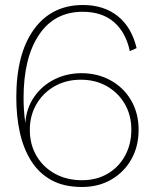

<svg xmlns="http://www.w3.org/2000/svg" viewBox="-20 -735 601 766"><path d="M307 11Q235 11 185 -16.5Q135 -44 104 -93.5Q73 -143 59 -207.5Q45 -272 45 -346Q45 -521 115.5 -618Q186 -715 311 -715Q394 -715 449.5 -671Q505 -627 525 -543L498 -531Q482 -606 434.5 -647Q387 -688 310 -688Q197 -688 135.5 -596Q74 -504 74 -344Q74 -321 75.5 -297Q77 -273 81 -244Q85 -303 116 -348Q147 -393 196.5 -418Q246 -443 305 -443Q370 -443 422 -414Q474 -385 503.5 -334Q533 -283 533 -217Q533 -151 504 -99.5Q475 -48 424 -18.5Q373 11 307 11ZM307 -16Q365 -16 409.5 -42Q454 -68 479 -114Q504 -160 504 -218Q504 -275 478 -320Q452 -365 406.5 -391Q361 -417 302 -417Q244 -417 198 -391Q152 -365 125.5 -319.5Q99 -274 99 -217Q99 -158 126 -112.5Q153 -67 200 -41.5Q247 -16 307 -16Z"/></svg>

Font: Prodigy Sans ExtraLight
Style: Regular
Weight: 200
Designer: Wei Huang
Foundry: Wei Huang
Version: Version 1.003; ttfautohint (v1.8.3)